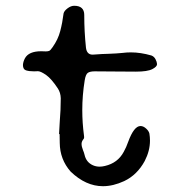

<svg xmlns="http://www.w3.org/2000/svg" viewBox="-20 -622 626 662"><path d="M335 20Q275.9 20 223.6 -30.3Q186.5 -72.3 186 -129.4Q185.5 -142.1 185.5 -159.7H183.6L186 -202.1Q189.5 -242.7 189.5 -283.2Q189 -302.7 179.2 -317.4Q157.2 -350.6 139.2 -363.3Q120.1 -376.5 110.8 -376.5L97.7 -376Q80.6 -376 69.8 -379.4Q59.1 -382.8 59.1 -397.9Q59.6 -408.7 65.9 -420.9Q79.1 -445.3 122.1 -445.3L137.7 -444.8Q145 -444.8 149.4 -446.5Q153.8 -448.2 161.1 -459Q180.2 -485.8 187.7 -514.9Q195.3 -543.9 199.2 -575.7Q201.2 -584.5 212.9 -593.3Q224.6 -602.1 235.8 -602.1Q270.5 -602.1 270.5 -570.3V-568.4Q270.5 -513.2 276.4 -457.5Q279.3 -433.6 299.3 -433.6L307.6 -434.1Q331.1 -436 354.5 -436.5Q382.8 -437.5 401.9 -439.5Q416.5 -441.4 431.2 -441.4Q464.8 -441.4 502 -430.7Q511.2 -427.2 516.1 -418Q521 -408.7 521.5 -400.9Q521.5 -392.1 505.4 -383.8Q488.8 -375 448.7 -375Q410.6 -375 372.8 -375.5Q335 -376 306.6 -376Q291 -376 283.2 -371.1Q275.4 -366.2 272 -344.7Q263.7 -293.5 263.7 -242.2Q263.7 -198.7 269.5 -155.3Q269.5 -152.8 270 -149.9V-147.9Q270 -144.5 267.6 -142.1Q261.2 -133.8 261.2 -126Q261.2 -116.7 266.1 -104.5Q269.5 -96.7 271.5 -88.4Q277.3 -62.5 300.3 -52.2Q311 -47.4 323.7 -47.4Q332 -47.4 341.8 -49.8Q386.2 -60.1 406.7 -98.6Q415.5 -114.3 421.9 -132.8Q441.9 -187.5 464.4 -187.5Q474.6 -187.5 484.4 -178.2Q493.2 -169.9 495.1 -161.6Q497.1 -149.4 497.1 -137.2Q497.1 -102.1 479 -66.9Q453.1 -19 408.2 2.4Q370.1 20 335 20Z"/></svg>

Font: X Typewriter
Style: Regular
Weight: 400
Monospace: yes
Designer: GGBot
Version: 0.50